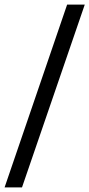

<svg xmlns="http://www.w3.org/2000/svg" viewBox="-21 -717 390 838"><path d="M-1 101 272 -697H349L75 101Z"/></svg>

Font: Mukta Mahee Medium
Style: Regular
Weight: 500
Designer: Shuchita Grover, Noopur Datye, Girish Dalvi, Yashodeep Gholap
Foundry: Ek Type
Version: Version 2.538;PS 1.000;hotconv 16.6.51;makeotf.lib2.5.65220;